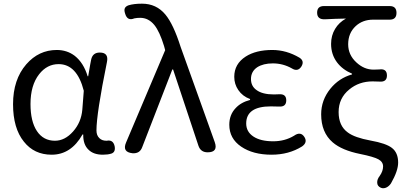

<svg xmlns="http://www.w3.org/2000/svg" viewBox="-20 -829 2195 1045"><path d="M261 13Q166 13 110 -58Q51 -131 51 -262Q51 -396 123 -479Q191 -557 289 -557Q345 -557 387 -525Q435 -487 457 -414H460L471 -478L476 -504Q484 -543 523 -543Q573 -543 562 -491Q505 -210 505 -119Q505 -92 521 -77Q535 -63 559 -63Q560 -63 561 -63Q596 -70 604 -33Q610 -1 586 7Q567 13 540 13Q489 13 462 -14Q432 -42 433 -97H429Q367 13 261 13ZM279 -63Q333 -63 377.5 -113Q422 -163 428 -232L432 -283L436 -335Q399 -480 299 -480Q236 -480 193 -425Q146 -365 146 -263Q146 -168 181 -115.5Q216 -63 279 -63Z M701 5Q644 -1 666 -53L879 -556L873 -578Q849 -657 820 -693Q788 -732 743 -732Q726 -732 711 -729Q673 -713 661 -755Q655 -773 659 -783Q663 -794 679 -800Q708 -809 753 -809Q831 -809 880 -750Q924 -697 963 -574L1066 -287L1149 -55Q1168 0 1110 0Q1072 0 1060 -36L922 -451H918L754 -28Q741 8 701 5Z M1458 13Q1357 13 1292.5 -31Q1228 -75 1228 -150Q1228 -204 1262 -240Q1291 -272 1341 -285V-290Q1300 -305 1277 -339Q1255 -371 1255 -411Q1255 -481 1317 -521Q1373 -557 1462 -557Q1539 -557 1610 -515Q1638 -497 1621 -468Q1601 -436 1568 -457Q1520 -484 1465 -484Q1413 -484 1380 -463Q1346 -440 1346 -399Q1346 -360 1376 -339Q1408 -315 1471 -315Q1490 -315 1500 -316Q1538 -318 1538 -283Q1538 -247 1500 -249Q1484 -250 1454 -250Q1320 -250 1320 -157Q1320 -112 1359 -86Q1398 -60 1467 -60Q1530 -60 1580 -90Q1616 -116 1637 -83Q1655 -54 1624 -32Q1552 13 1458 13Z M2053 193Q2033 184 2033 165Q2032 147 2047 128Q2065 102 2065 77Q2065 52 2039.5 38Q2014 24 1940 9Q1841 -11 1791 -54Q1728 -108 1728 -207Q1728 -284 1778 -346Q1825 -404 1896 -424V-428Q1844 -450 1814 -490Q1782 -533 1782 -590Q1782 -636 1804 -672Q1825 -707 1863 -728Q1804 -727 1749 -724Q1706 -722 1706 -760Q1706 -796 1743 -796H1922H2101Q2138 -796 2138 -759Q2138 -722 2101 -722H2011Q1954 -722 1916 -687Q1875 -649 1875 -588Q1875 -530 1920 -489Q1962 -450 2013 -450Q2034 -450 2044 -451Q2086 -457 2086 -418Q2086 -381 2044 -385Q2032 -386 2008 -386Q1934 -386 1881 -342Q1823 -295 1823 -219Q1823 -144 1873 -108Q1910 -80 1997 -64Q2081 -49 2113 -24Q2147 2 2147 56Q2147 101 2108 169Q2098 184 2084 191Q2068 199 2053 193Z"/></svg>

Font: GenSenRounded JP R
Style: Regular
Weight: 400
Version: Version 1.501;PS 1;hotconv 16.6.51;makeotf.lib2.5.65220